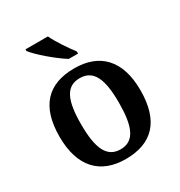

<svg xmlns="http://www.w3.org/2000/svg" viewBox="-181 -891 961 1026"><g transform="rotate(-30 299.5 -378.0)"><path d="M301 -606H358V-619C329 -657 285 -721 264 -766H126V-756C151 -721 242 -642 301 -606ZM298 10C463 10 549 -82 549 -270C549 -457 455 -548 301 -548C136 -548 50 -457 50 -270C50 -82 144 10 298 10ZM300 -49C214 -49 183 -125 183 -270C183 -415 213 -488 299 -488C385 -488 416 -415 416 -270C416 -125 386 -49 300 -49Z"/></g></svg>

Font: Noto Serif Yezidi SemiBold
Style: Regular
Weight: 600
Designer: Dalton Maag Ltd
Foundry: Dalton Maag Ltd
Version: Version 1.001